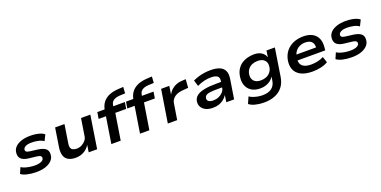

<svg xmlns="http://www.w3.org/2000/svg" viewBox="-16 -1640 5464 2757"><g transform="rotate(-20 2715.5 -261.5)"><path d="M272 10Q194 10 132.5 -4.5Q71 -19 36 -45L75 -136Q101 -119 135.5 -108.5Q170 -98 208 -92.5Q246 -87 281 -87Q340 -87 375.5 -102.5Q411 -118 417 -144Q421 -167 406.5 -180.5Q392 -194 353 -199L222 -214Q142 -225 110.5 -263Q79 -301 91 -366Q100 -410 134.5 -442Q169 -474 226.5 -492.5Q284 -511 360 -511Q405 -511 446.5 -504.5Q488 -498 520.5 -486Q553 -474 572 -456L528 -367Q496 -391 446 -402Q396 -413 346 -413Q286 -413 254 -396.5Q222 -380 217 -357Q212 -334 226 -321Q240 -308 278 -303L405 -287Q488 -274 521.5 -239Q555 -204 542 -133Q532 -90 495.5 -57.5Q459 -25 402 -7.5Q345 10 272 10Z M869 10Q802 10 758 -14.5Q714 -39 698 -89Q682 -139 693 -213L738 -501H881L837 -220Q830 -184 837.5 -158.5Q845 -133 868 -120.5Q891 -108 928 -108Q969 -108 1004.5 -126.5Q1040 -145 1064 -174Q1088 -203 1092 -235L1134 -501H1276L1198 0H1069L1085 -105H1084Q1045 -47 990.5 -18.5Q936 10 869 10Z M1415 0 1479 -402H1367L1383 -501H1535L1487 -459L1491 -483Q1503 -557 1540.5 -605.5Q1578 -654 1639.5 -679.5Q1701 -705 1784 -709L1856 -713L1850 -617L1764 -613Q1729 -611 1700 -601Q1671 -591 1652.5 -570.5Q1634 -550 1628 -512L1624 -486L1608 -501H1804L1788 -402H1622L1558 0Z M1853 0 1917 -402H1805L1821 -501H1973L1925 -459L1929 -483Q1941 -557 1978.5 -605.5Q2016 -654 2077.5 -679.5Q2139 -705 2222 -709L2294 -713L2288 -617L2202 -613Q2167 -611 2138 -601Q2109 -591 2090.5 -570.5Q2072 -550 2066 -512L2062 -486L2046 -501H2242L2226 -402H2060L1996 0Z M2278 0 2358 -501H2483L2464 -377H2465Q2496 -435 2551 -469.5Q2606 -504 2676 -507L2737 -511L2728 -382L2630 -374Q2583 -370 2547 -353Q2511 -336 2489 -309Q2467 -282 2461 -249L2421 0Z M2968 10Q2901 10 2856 -13Q2811 -36 2791 -75Q2771 -114 2780 -163Q2790 -209 2828.5 -239Q2867 -269 2941.5 -284.5Q3016 -300 3132 -300H3221L3210 -221H3124Q3056 -221 3012 -216.5Q2968 -212 2946 -198Q2924 -184 2918 -157Q2912 -125 2935.5 -106.5Q2959 -88 3009 -88Q3052 -88 3090 -104.5Q3128 -121 3155 -150Q3182 -179 3187 -216L3203 -315Q3211 -367 3180.5 -389Q3150 -411 3084 -411Q3035 -411 2981 -399Q2927 -387 2871 -359L2843 -451Q2884 -471 2929 -484.5Q2974 -498 3020.5 -504.5Q3067 -511 3112 -511Q3194 -511 3248 -490Q3302 -469 3326 -422Q3350 -375 3338 -296L3291 0H3172L3187 -104V-105Q3167 -72 3135 -45.5Q3103 -19 3061.5 -4.5Q3020 10 2968 10Z M3683 190Q3616 190 3554 175Q3492 160 3456 130L3500 30Q3523 47 3555.5 58.5Q3588 70 3624.5 77Q3661 84 3696 84Q3786 84 3836 46.5Q3886 9 3898 -60L3908 -125Q3888 -91 3855.5 -67Q3823 -43 3784.5 -31Q3746 -19 3704 -19Q3619 -19 3565 -54.5Q3511 -90 3490 -152.5Q3469 -215 3485 -295Q3496 -350 3522.5 -390.5Q3549 -431 3588 -458Q3627 -485 3676 -498Q3725 -511 3781 -511Q3848 -511 3893.5 -481Q3939 -451 3952 -403H3953L3968 -501H4096L4029 -73Q4015 13 3970 71.5Q3925 130 3852 160Q3779 190 3683 190ZM3747 -125Q3792 -125 3828.5 -139.5Q3865 -154 3891 -184Q3917 -214 3925 -255Q3939 -323 3904 -363.5Q3869 -404 3796 -404Q3751 -404 3714.5 -389.5Q3678 -375 3653.5 -346.5Q3629 -318 3619 -277Q3605 -208 3639.5 -166.5Q3674 -125 3747 -125Z M4492 10Q4381 10 4313 -25Q4245 -60 4219 -124.5Q4193 -189 4210 -274Q4226 -348 4269 -400.5Q4312 -453 4379.5 -482Q4447 -511 4534 -511Q4613 -511 4668.5 -481Q4724 -451 4749.5 -393Q4775 -335 4765 -249L4761 -214H4312L4325 -299H4671L4649 -277Q4657 -325 4644.5 -356Q4632 -387 4602.5 -403Q4573 -419 4528 -419Q4481 -419 4442 -401Q4403 -383 4377.5 -348.5Q4352 -314 4344 -266L4342 -255Q4332 -201 4347 -165Q4362 -129 4402 -110.5Q4442 -92 4508 -92Q4557 -92 4606.5 -103Q4656 -114 4696 -136L4726 -46Q4679 -17 4616 -3.5Q4553 10 4492 10Z M5092 10Q5014 10 4952.5 -4.5Q4891 -19 4856 -45L4895 -136Q4921 -119 4955.5 -108.5Q4990 -98 5028 -92.5Q5066 -87 5101 -87Q5160 -87 5195.5 -102.5Q5231 -118 5237 -144Q5241 -167 5226.5 -180.5Q5212 -194 5173 -199L5042 -214Q4962 -225 4930.5 -263Q4899 -301 4911 -366Q4920 -410 4954.5 -442Q4989 -474 5046.5 -492.5Q5104 -511 5180 -511Q5225 -511 5266.5 -504.5Q5308 -498 5340.5 -486Q5373 -474 5392 -456L5348 -367Q5316 -391 5266 -402Q5216 -413 5166 -413Q5106 -413 5074 -396.5Q5042 -380 5037 -357Q5032 -334 5046 -321Q5060 -308 5098 -303L5225 -287Q5308 -274 5341.5 -239Q5375 -204 5362 -133Q5352 -90 5315.5 -57.5Q5279 -25 5222 -7.5Q5165 10 5092 10Z"/></g></svg>

Font: Nunito Sans 7pt SemiExpanded
Style: Bold Italic
Weight: 700
Width: 6
Italic angle: -9°
Designer: Vernon Adams
Foundry: Vernon Adams
Version: Version 3.101;gftools[0.9.27]